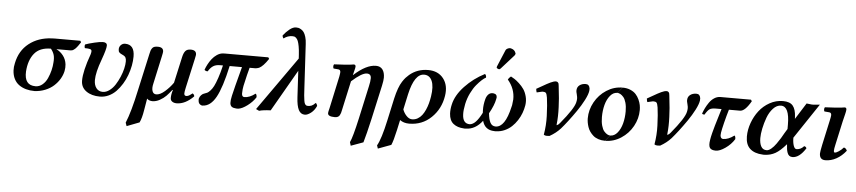

<svg xmlns="http://www.w3.org/2000/svg" viewBox="-49 -1021 7048 1581"><g transform="rotate(5 3475.0 -230.5)"><path d="M248 -28.8Q279.8 -28.8 305.4 -50.3Q331.1 -71.8 345.9 -105Q360.8 -138.2 369.1 -172.1Q377.4 -206.1 378.9 -236.8Q382.3 -273.4 375.2 -298.3Q368.2 -323.2 348.1 -348.1Q256.3 -348.1 211.4 -292.7Q166.5 -237.3 160.2 -143.1Q154.3 -28.8 248 -28.8ZM509.8 -348.1H393.1Q426.8 -332 450.4 -301.5Q474.1 -271 479 -230Q481.9 -203.6 476.1 -173.8Q468.8 -140.1 450 -108.6Q431.2 -77.1 402.3 -50.8Q373.5 -24.4 332 -7.6Q290.5 9.3 243.2 11.2Q205.6 11.2 173.3 2.2Q141.1 -6.8 115.5 -24.9Q89.8 -43 74.5 -73.2Q59.1 -103.5 57.1 -143.1Q55.7 -171.9 63 -203.1Q84 -308.1 160.4 -367.9Q236.8 -427.7 346.2 -433.1Q355 -434.1 373 -434.1H584L590.8 -421.9Q588.9 -419.4 580.8 -407.5Q572.8 -395.5 570.1 -391.8Q567.4 -388.2 560.1 -378.9Q552.7 -369.6 548.3 -366Q543.9 -362.3 537.1 -357.2Q530.3 -352.1 523.7 -350.1Q517.1 -348.1 509.8 -348.1Z M1031.7 -342.8Q1031.7 -307.1 1024.2 -267.3Q1016.6 -227.5 1002.2 -188.2Q987.8 -148.9 965.8 -113.3Q943.8 -77.6 917.2 -50Q890.6 -22.5 856 -6.3Q821.3 9.8 783.7 9.8Q714.8 9.8 670.7 -21.7Q626.5 -53.2 626.5 -108.9Q626.5 -187 677.7 -329.1Q682.6 -344.2 682.6 -356.9Q682.6 -368.7 669.4 -373Q654.3 -377 626.5 -377Q623.5 -382.3 623 -391.4Q622.6 -400.4 625.5 -407.2Q652.3 -417.5 700.2 -428.7Q748 -439.9 769.5 -439.9Q804.7 -439.9 804.7 -413.1Q804.7 -384.8 772.5 -295.9Q731.4 -185.5 731.4 -122.1Q731.4 -81.1 750.7 -55.9Q770 -30.8 803.7 -30.8Q831.5 -30.8 858.6 -50.5Q885.7 -70.3 905.5 -101.1Q925.3 -131.8 940.7 -168Q956.1 -204.1 963.9 -237.8Q971.7 -271.5 971.7 -295.9Q971.7 -317.4 966.8 -326.2Q962.4 -339.4 940.4 -349.1Q919.9 -357.9 912.6 -366.2Q904.8 -374 904.8 -392.1Q904.8 -413.1 919.2 -427.5Q933.6 -441.9 953.6 -441.9Q1031.7 -441.9 1031.7 -342.8Z M1092.8 -73.2 1159.7 -375Q1163.6 -393.6 1166.7 -403.1Q1169.9 -412.6 1176.8 -422.9Q1183.6 -433.1 1194.8 -437Q1206.1 -440.9 1223.6 -440.9Q1270.5 -440.9 1270.5 -403.8Q1270.5 -396 1263.7 -365.2L1213.4 -134.8Q1204.1 -96.7 1212.4 -72.8Q1220.7 -48.8 1244.6 -48.8Q1276.4 -48.8 1315.4 -83Q1354.5 -117.2 1382.3 -157.2L1430.7 -375Q1438.5 -409.2 1452.6 -425Q1466.8 -440.9 1495.6 -440.9Q1542.5 -440.9 1542.5 -403.8Q1542.5 -400.4 1541.5 -394.8Q1540.5 -389.2 1538.8 -381.8Q1537.1 -374.5 1536.6 -370.1L1482.4 -126Q1474.6 -90.8 1474.6 -77.1Q1474.6 -57.1 1492.7 -57.1Q1497.1 -57.1 1502 -58.6Q1506.8 -60.1 1510.5 -61.5Q1514.2 -63 1519.5 -66.4Q1524.9 -69.8 1527.3 -71.8Q1529.8 -73.7 1535.6 -77.9Q1541.5 -82 1542.5 -83Q1558.6 -73.2 1557.6 -59.1Q1488.8 9.8 1418.5 9.8Q1396 9.8 1381.3 -0.5Q1366.7 -10.7 1366.7 -29.8Q1366.7 -60.1 1378.4 -96.2L1374.5 -97.2Q1350.6 -66.4 1330.1 -45.4Q1309.6 -24.4 1278.8 -7.3Q1248 9.8 1217.8 9.8Q1205.1 9.8 1191.9 4.9Q1178.7 0 1173.3 -7.8L1156.7 89.8Q1146 157.2 1128.4 192.9L1024.4 232.9L1014.6 205.1Q1053.2 113.3 1092.8 -73.2Z M2137.7 -433.1 2145.5 -420.9Q2103 -356.9 2069.3 -340.8Q2049.8 -334 2038.6 -334H1991.7Q1978 -287.1 1954.6 -181.2Q1948.7 -150.9 1948.7 -127Q1947.3 -117.2 1949.7 -106Q1954.1 -89.8 1969.7 -89.8Q2012.7 -89.8 2059.6 -126Q2064.5 -124 2067.4 -115.2Q2070.3 -106.4 2069.3 -96.2Q2044.9 -58.1 2002.7 -26.4Q1960.4 5.4 1927.7 9.8H1911.6Q1885.7 8.3 1873.5 -1Q1861.3 -10.3 1859.4 -30.8Q1857.9 -53.2 1866.7 -91.8Q1877.9 -144 1928.7 -334H1826.7Q1787.6 -153.8 1742.7 -73Q1697.8 7.8 1633.3 9.8Q1627.9 11.2 1621.6 7.8Q1604.5 2 1598.6 -17.1Q1596.7 -26.9 1596.7 -32.2Q1595.7 -37.1 1597.7 -46.9Q1601.6 -61.5 1613.8 -74.5Q1626 -87.4 1640.6 -90.8Q1653.3 -94.7 1662.6 -99.4Q1671.9 -104 1686.8 -119.6Q1701.7 -135.3 1714.1 -159.4Q1726.6 -183.6 1741.9 -228.5Q1757.3 -273.4 1771.5 -334H1746.6Q1712.4 -334 1690.4 -319.6Q1668.5 -305.2 1650.4 -274.9Q1644 -273.4 1634.5 -277.3Q1625 -281.2 1623.5 -285.2Q1631.3 -308.1 1643.8 -331.5Q1656.2 -355 1673.3 -377Q1690.4 -398.9 1712.9 -414.1Q1735.4 -429.2 1758.3 -432.1Q1761.7 -432.1 1768.3 -432.6Q1774.9 -433.1 1778.3 -433.1Z M2573.2 -69.8Q2556.2 -31.7 2528.1 -10.3Q2500 11.2 2478 11.2Q2443.8 11.2 2426.5 -22.2Q2409.2 -55.7 2405.3 -126L2393.1 -344.2L2195.3 0Q2131.8 2.4 2100.1 12.2L2074.2 0L2388.2 -444.8L2386.2 -478Q2383.8 -517.6 2378.4 -546.1Q2373 -574.7 2366.9 -589.4Q2360.8 -604 2351.8 -612.3Q2342.8 -620.6 2336.2 -622.3Q2329.6 -624 2320.3 -624Q2281.2 -624 2249 -599.1Q2246.1 -600.6 2242.7 -608.4Q2239.3 -616.2 2239.3 -623Q2263.7 -654.3 2291.5 -676.3Q2319.3 -698.2 2344.2 -698.2Q2354.5 -698.2 2363.8 -696.3Q2373 -694.3 2386.2 -686.5Q2399.4 -678.7 2408.9 -665.5Q2418.5 -652.3 2426 -627.4Q2433.6 -602.5 2435.1 -568.8L2455.1 -213.9Q2457 -172.4 2459.2 -147.2Q2461.4 -122.1 2464.4 -104Q2467.3 -85.9 2471.9 -77.9Q2476.6 -69.8 2482.2 -66.4Q2487.8 -63 2497.1 -63Q2514.2 -63 2528.1 -68.8Q2542 -74.7 2559.1 -92.8Q2564 -91.3 2568.1 -83.5Q2572.3 -75.7 2573.2 -69.8Z M2843.8 -348.1 2847.2 -350.1Q2947.3 -440.9 3026.9 -440.9Q3064 -440.9 3082 -416Q3100.1 -391.1 3100.1 -349.1Q3100.1 -325.7 3090.8 -283.2L3027.8 1Q2999 127.9 2979 195.8L2877 232.9L2868.2 204.1Q2888.7 163.6 2924.8 1L2983.9 -269Q2993.2 -308.1 2993.2 -335Q2993.2 -371.1 2958 -371.1Q2916.5 -371.1 2833 -295.9L2779.8 -53.2Q2776.9 -38.6 2774.2 -29.3Q2771.5 -20 2765.9 -10Q2760.3 0 2750.2 4.9Q2740.2 9.8 2726.1 9.8Q2668 9.8 2668 -18.1Q2668 -26.9 2672.1 -42.5Q2676.3 -58.1 2676.8 -62L2733.9 -326.2Q2738.8 -353 2738.8 -362.8Q2738.8 -383.3 2720.7 -384.8L2681.2 -388.2Q2676.8 -394.5 2677 -405.8Q2677.2 -417 2682.1 -422.9Q2718.3 -423.8 2769.8 -427.7Q2821.3 -431.6 2844.7 -436Q2859.9 -436 2859.9 -418.9Q2859.9 -413.6 2857.7 -404.1Q2855.5 -394.5 2851.1 -377.7Q2846.7 -360.8 2843.8 -348.1Z M3500.5 -229Q3513.7 -312.5 3493.9 -357.7Q3474.1 -402.8 3428.7 -402.8Q3349.1 -402.8 3310.5 -231L3282.7 -103Q3293 -73.7 3314.7 -50.8Q3336.4 -27.8 3361.3 -27.8Q3385.7 -27.8 3406.7 -39.8Q3427.7 -51.8 3442.6 -71.3Q3457.5 -90.8 3469.5 -117.7Q3481.4 -144.5 3488.5 -171.6Q3495.6 -198.7 3500.5 -229ZM3209.5 196.8 3101.6 236.8 3092.8 210.9Q3125.5 155.3 3159.7 -2.9L3199.7 -186Q3210.4 -233.4 3223.6 -269.3Q3236.8 -305.2 3252 -328.4Q3267.1 -351.6 3278.1 -363.5Q3289.1 -375.5 3304.7 -389.2Q3369.6 -443.8 3458.5 -443.8Q3541 -443.8 3585 -387.5Q3628.9 -331.1 3614.7 -243.2Q3597.7 -134.8 3522.5 -62.5Q3447.3 9.8 3339.4 9.8Q3294.9 9.8 3263.7 -13.2Q3261.2 -1.5 3254.6 28.6Q3248 58.6 3245.6 69.8Q3225.1 163.1 3209.5 196.8Z M4280.3 -224.1Q4274.9 -191.4 4263.2 -159.7Q4251.5 -127.9 4231.9 -97.9Q4212.4 -67.9 4187.7 -44.7Q4163.1 -21.5 4130.4 -6.6Q4097.7 8.3 4061 9.8Q4052.2 11.2 4043 9.8Q3965.3 7.8 3945.3 -66.9Q3887.7 8.3 3810.1 9.8Q3800.3 11.2 3792 9.8Q3738.8 7.3 3705.6 -19Q3672.4 -45.4 3668.9 -102.1Q3667.5 -140.1 3676.3 -176.8Q3693.4 -255.4 3763.9 -330.1Q3834.5 -404.8 3927.2 -452.1Q3939.5 -441.4 3938 -422.9Q3923.8 -416 3904.3 -398.4Q3884.8 -380.9 3861.6 -353Q3838.4 -325.2 3817.4 -282.5Q3796.4 -239.7 3786.1 -191.9Q3775.4 -138.7 3776.9 -106.9Q3778.8 -28.8 3837.9 -28.8Q3863.3 -30.8 3887.2 -55.9Q3911.1 -81.1 3937 -131.8Q3936 -139.6 3936 -154.8Q3935.1 -199.2 3947.3 -245.1Q3953.6 -269.5 3967.8 -284.7Q3981.9 -299.8 4002.9 -299.8Q4013.2 -299.8 4016.1 -297.9Q4033.2 -295.4 4038.1 -279.8Q4041.5 -268.1 4037.1 -253.9Q4027.8 -203.1 3988.3 -132.8Q3993.2 -81.5 4007.6 -55.2Q4022 -28.8 4051.3 -28.8Q4129.4 -28.8 4168 -200.2Q4169.9 -210 4171.9 -215.8Q4176.3 -245.6 4177.2 -263.2Q4179.2 -351.6 4118.2 -422.9Q4125 -437 4142.1 -450.2Q4156.7 -442.4 4172.4 -432.6Q4188 -422.9 4211.4 -401.4Q4234.9 -379.9 4251.2 -356.2Q4267.6 -332.5 4276.9 -297.1Q4286.1 -261.7 4280.3 -224.1ZM4101.1 -679.2Q4113.3 -684.6 4128.9 -678.2Q4139.6 -675.3 4148.4 -667Q4157.2 -658.7 4160.2 -648.9Q4163.1 -644.5 4163.1 -640.1Q4161.1 -629.9 4156.2 -625L4052.2 -508.8Q4044.4 -501 4040 -501Q4033.7 -501 4025.9 -505.4Q4018.1 -509.8 4018.1 -514.2V-515.1Q4018.1 -515.6 4018.6 -516.6Q4019 -517.6 4019 -518.1Q4019 -519 4019.5 -520.5Q4020 -522 4020 -522.9Q4022 -526.9 4022.9 -529.8L4078.1 -661.1Q4083.5 -673.3 4101.1 -679.2Z M4452.1 -301.8Q4447.3 -331.5 4440.4 -339.8Q4433.6 -348.1 4418 -348.1H4409.2Q4404.8 -347.7 4364.3 -337.9Q4359.9 -346.7 4357.9 -367.2Q4371.1 -373.5 4407 -394.8Q4442.9 -416 4470.5 -429Q4498 -441.9 4515.1 -441.9Q4524.9 -441.9 4530.5 -436Q4536.1 -430.2 4537.4 -424.6Q4538.6 -418.9 4540 -407.2Q4554.2 -290.5 4555.2 -231.9Q4558.6 -155.3 4551.3 -91.8Q4550.3 -88.9 4552.2 -83Q4567.4 -89.4 4578.1 -104Q4685.5 -233.4 4696.3 -286.1Q4700.2 -302.2 4700.2 -315.9Q4700.2 -325.2 4699.2 -329.1Q4698.2 -338.4 4694.6 -351.1Q4690.9 -363.8 4689.9 -370.1Q4689 -374 4689 -380.9Q4689 -410.2 4709.5 -426Q4730 -441.9 4761.2 -441.9Q4790 -441.9 4794.9 -409.2Q4796.4 -402.8 4794.9 -397.9V-389.2Q4791 -359.4 4766.6 -311.8Q4742.2 -264.2 4708.7 -215.8Q4675.3 -167.5 4644.5 -127.4Q4613.8 -87.4 4589.8 -60.1Q4553.7 -20 4501 9.8Q4495.1 11.2 4478 11.2Q4462.9 11.2 4453.1 3.9Q4466.8 -74.7 4463.9 -151.9Q4460.4 -246.1 4452.1 -301.8Z M5026.9 -392.1 5065.9 -439Q5102.1 -439 5130.6 -426.8Q5159.2 -414.6 5176 -396Q5192.9 -377.4 5203.9 -353.3Q5214.8 -329.1 5218.8 -308.1Q5222.7 -287.1 5222.7 -267.1Q5222.7 -196.8 5187.5 -133.1Q5152.3 -69.3 5091.3 -29.8Q5030.3 9.8 4960 9.8L4999 -37.1Q5032.2 -37.1 5057.6 -67.9Q5083 -98.6 5095.5 -145.5Q5107.9 -192.4 5107.9 -246.1Q5107.9 -286.6 5099.4 -317.1Q5090.8 -347.7 5077.6 -362.8Q5064.5 -377.9 5051.5 -385Q5038.6 -392.1 5026.9 -392.1ZM4998 -37.1 4959 9.8Q4928.7 9.8 4903.6 1.2Q4878.4 -7.3 4861.8 -21.7Q4845.2 -36.1 4833 -53.5Q4820.8 -70.8 4814.2 -90.8Q4807.6 -110.8 4804.7 -128.4Q4801.8 -146 4801.8 -162.1Q4801.8 -232.4 4837.2 -296.4Q4872.6 -360.4 4933.6 -399.7Q4994.6 -439 5064.9 -439L5025.9 -392.1Q4992.7 -392.1 4967.3 -361.3Q4941.9 -330.6 4929.4 -283.7Q4917 -236.8 4917 -183.1Q4917 -142.6 4925.5 -112.1Q4934.1 -81.5 4947.3 -66.4Q4960.4 -51.3 4973.4 -44.2Q4986.3 -37.1 4998 -37.1Z M5366.7 -301.8Q5361.8 -331.5 5355 -339.8Q5348.1 -348.1 5332.5 -348.1H5323.7Q5319.3 -347.7 5278.8 -337.9Q5274.4 -346.7 5272.5 -367.2Q5285.6 -373.5 5321.5 -394.8Q5357.4 -416 5385 -429Q5412.6 -441.9 5429.7 -441.9Q5439.5 -441.9 5445.1 -436Q5450.7 -430.2 5451.9 -424.6Q5453.1 -418.9 5454.6 -407.2Q5468.8 -290.5 5469.7 -231.9Q5473.1 -155.3 5465.8 -91.8Q5464.8 -88.9 5466.8 -83Q5481.9 -89.4 5492.7 -104Q5600.1 -233.4 5610.8 -286.1Q5614.7 -302.2 5614.7 -315.9Q5614.7 -325.2 5613.8 -329.1Q5612.8 -338.4 5609.1 -351.1Q5605.5 -363.8 5604.5 -370.1Q5603.5 -374 5603.5 -380.9Q5603.5 -410.2 5624 -426Q5644.5 -441.9 5675.8 -441.9Q5704.6 -441.9 5709.5 -409.2Q5710.9 -402.8 5709.5 -397.9V-389.2Q5705.6 -359.4 5681.2 -311.8Q5656.7 -264.2 5623.3 -215.8Q5589.8 -167.5 5559.1 -127.4Q5528.3 -87.4 5504.4 -60.1Q5468.3 -20 5415.5 9.8Q5409.7 11.2 5392.6 11.2Q5377.4 11.2 5367.7 3.9Q5381.3 -74.7 5378.4 -151.9Q5375 -246.1 5366.7 -301.8Z M5892.6 -334H5845.2Q5811 -334 5794.7 -323.5Q5778.3 -313 5756.3 -275.9Q5741.7 -275.9 5736.3 -283.2Q5745.1 -307.6 5755.9 -329.6Q5766.6 -351.6 5783.9 -376.7Q5801.3 -401.9 5825 -417Q5848.6 -432.1 5875.5 -432.1H6127.4L6135.3 -419.9Q6086.4 -334 6045.4 -334H5953.6Q5938 -282.2 5923.6 -224.4Q5909.2 -166.5 5905.3 -141.1Q5900.9 -116.2 5907 -103Q5913.1 -89.8 5927.2 -89.8Q5969.7 -89.8 6017.6 -126Q6022 -125 6024.9 -115.5Q6027.8 -106 6026.4 -96.2Q5999 -52.2 5953.4 -20.5Q5907.7 11.2 5875.5 11.2Q5836.9 11.2 5825 -8.1Q5813 -27.3 5821.3 -75.2Q5824.2 -95.2 5833 -130.4Q5841.8 -165.5 5850.3 -193.8Q5858.9 -222.2 5873 -269.3Q5887.2 -316.4 5892.6 -334Z M6425.3 -180.2 6448.2 -217.8V-253.9Q6448.2 -404.8 6378.4 -404.8Q6343.3 -404.8 6313.7 -373Q6284.2 -341.3 6267.1 -295.2Q6250 -249 6240.7 -203.4Q6231.4 -157.7 6231.4 -124Q6231.4 -80.6 6246.1 -54.7Q6260.7 -28.8 6291.5 -28.8Q6308.6 -28.8 6329.3 -45.9Q6350.1 -63 6369.6 -90.8Q6389.2 -118.7 6401.6 -138.9Q6414.1 -159.2 6425.3 -180.2ZM6500.5 -324.2 6501.5 -306.2 6586.4 -440.9Q6623 -436 6629.4 -436H6643.1Q6647.9 -435.5 6696.3 -440.9L6502.4 -150.9Q6502.4 -111.8 6511.5 -85.4Q6520.5 -59.1 6536.1 -59.1Q6570.8 -59.1 6597.2 -88.9Q6611.8 -86.9 6617.2 -73.2Q6565.4 8.8 6508.3 8.8Q6492.7 8.8 6482.4 1.2Q6472.2 -6.3 6466.6 -21.5Q6460.9 -36.6 6458.7 -52.7Q6456.5 -68.8 6455.1 -92.8Q6405.8 -35.6 6366.7 -13.7Q6327.6 8.3 6281.2 9.8Q6272.5 11.2 6262.2 9.8Q6194.3 6.8 6157.2 -27.1Q6120.1 -61 6120.1 -127.9Q6120.1 -183.6 6140.4 -239.7Q6160.6 -295.9 6195.6 -341.3Q6230.5 -386.7 6282 -415.3Q6333.5 -443.8 6391.1 -443.8Q6448.7 -443.8 6473.1 -414.3Q6497.6 -384.8 6500.5 -324.2Z M6895 -318.8 6852.1 -123Q6844.2 -88.9 6844.2 -73.2Q6844.2 -58.1 6854 -58.1Q6862.8 -58.1 6884.3 -71.8Q6905.8 -85.4 6923.3 -106Q6932.6 -106 6939.9 -98.1Q6947.3 -90.3 6950.2 -82Q6915.5 -37.6 6871.3 -13.2Q6827.1 11.2 6780.3 11.2Q6731.9 11.2 6731.9 -41Q6731.9 -55.2 6744.1 -113.8L6789.1 -319.8Q6796.4 -352.5 6796.4 -362.8Q6796.4 -383.3 6778.3 -384.8L6738.3 -388.2Q6733.9 -394.5 6734.1 -405.8Q6734.4 -417 6739.3 -422.9Q6776.4 -423.8 6828.1 -427.7Q6879.9 -431.6 6902.3 -436Q6917 -436 6917 -418.9Q6917 -413.1 6915 -402.6Q6913.1 -392.1 6910.4 -381.6Q6907.7 -371.1 6903.1 -351.8Q6898.4 -332.5 6895 -318.8Z"/></g></svg>

Font: Common Serif SemiBold
Style: Italic
Weight: 600
Italic angle: -12°
Designer: Philipp H. Poll, Khaled Hosny
Foundry: Stefan Peev, Context Ltd.
Version: Version 1.026